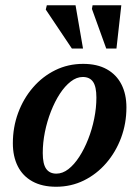

<svg xmlns="http://www.w3.org/2000/svg" viewBox="-20 -700 531 732"><path d="M297 -456.5Q350.5 -456.5 387.2 -436Q424 -415.5 443 -378.2Q462 -341 462 -290.5Q462 -229.5 441.8 -175Q421.5 -120.5 385 -78.2Q348.5 -36 299.8 -12Q251 12 194 12Q140.5 12 103.5 -8.5Q66.5 -29 47.8 -66.2Q29 -103.5 29 -154Q29 -215 49.2 -269.8Q69.5 -324.5 105.8 -366.5Q142 -408.5 190.8 -432.5Q239.5 -456.5 297 -456.5ZM195 -38Q218.5 -38 240.8 -55.2Q263 -72.5 282.2 -102.2Q301.5 -132 316.2 -169.5Q331 -207 339.2 -247.8Q347.5 -288.5 347.5 -328Q347.5 -369.5 334.8 -388Q322 -406.5 295.5 -406.5Q272 -406.5 249.8 -389.2Q227.5 -372 208.2 -342.5Q189 -313 174.2 -275.2Q159.5 -237.5 151.2 -196.8Q143 -156 143 -116.5Q143 -75 156 -56.5Q169 -38 195 -38ZM296.5 -515H254L154.5 -663.5L158.5 -680H268ZM424 -515H385L330.5 -666L333 -680H442.5Z"/></svg>

Font: Newsreader 16pt 16pt SemiBold
Style: Italic
Weight: 600
Italic angle: -17°
Version: Version 1.003